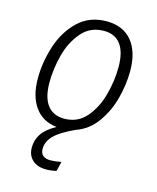

<svg xmlns="http://www.w3.org/2000/svg" viewBox="-113 -612 741 908"><g transform="rotate(15 257.5 -158.5)"><path d="M287 0Q217 32 188 61.5Q159 91 159 127Q159 148 171.5 159Q184 170 208 170Q230 170 261 164L250 211Q223 217 200 217Q157 217 132.5 194.5Q108 172 108 134Q108 96 128.5 66Q149 36 196 10Q127 3 89 -49.5Q51 -102 51 -189Q51 -267 76 -346.5Q101 -426 156.5 -480Q212 -534 297 -534Q377 -534 420.5 -481.5Q464 -429 464 -335Q464 -270 446 -201Q428 -132 388 -76.5Q348 -21 287 0ZM406 -339Q406 -412 378 -449.5Q350 -487 296 -487Q229 -487 187 -438Q145 -389 127 -320Q109 -251 109 -185Q109 -112 137.5 -74.5Q166 -37 220 -37Q286 -37 327.5 -85.5Q369 -134 387.5 -203.5Q406 -273 406 -339Z"/></g></svg>

Font: Fira Sans Condensed Light
Style: Italic
Weight: 300
Width: 3
Italic angle: -8°
Designer: Carrois Corporate & Edenspiekermann AG
Foundry: Carrois Corporate GbR & Edenspiekermann AG
Version: Version 4.203